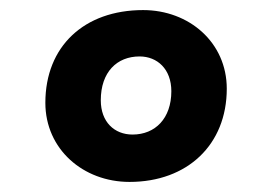

<svg xmlns="http://www.w3.org/2000/svg" viewBox="-20 -731 553 381"><path d="M243 -464C207 -464 180 -489 180 -532C180 -588 212 -619 257 -619C292 -619 320 -594 320 -550C320 -496 288 -464 243 -464ZM237 -370C352 -370 430 -444 430 -555C430 -647 355 -711 264 -711C147 -711 70 -639 70 -527C70 -435 145 -370 237 -370Z"/></svg>

Font: Fira Sans OT
Style: Bold Italic
Weight: 700
Italic angle: -8°
Designer: Carrois Corporate & Edenspiekermann
Foundry: Carrois Corporate GbR & Edenspiekermann AG
Version: Version 2.001